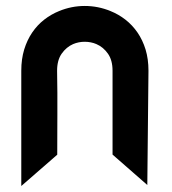

<svg xmlns="http://www.w3.org/2000/svg" viewBox="-20 -626 577 644"><path d="M51.4 -388.7Q51.4 -427.8 61.1 -459.8Q70.9 -491.7 88 -516.9Q105.1 -542 128.3 -560.1Q151.5 -578.1 178.3 -588.9Q219.8 -606 264.2 -606Q309.1 -606 350.6 -588.9Q377.5 -578.1 400.7 -560.1Q423.9 -542 441.2 -516.9Q458.5 -491.7 468.3 -459.8Q478 -427.8 478 -388.7L474.1 -5.5L357.5 -107.5V-388.7Q357.5 -424.4 341.8 -446.3Q326.2 -468.3 303.3 -478.1Q294.5 -482 284.5 -483.9Q274.5 -485.9 264.2 -485.9Q243.7 -485.9 225.2 -478.1Q202.7 -468.3 187.1 -446.3Q171.5 -424.4 171.5 -388.7Q172.4 -349.2 172.4 -315V-280.8Q172.4 -264.2 172.4 -239.6Q172.4 -214.9 172.2 -181Q172 -147.1 172 -107.1L51.4 -2.1Z"/></svg>

Font: DimaKhabar
Style: Bold
Weight: 700
Width: 6
Designer: R.Balvardi
Foundry: Dima Software Group
Version: Version 1.00;November 30, 2018;FontCreator 11.5.0.2427 64-bi